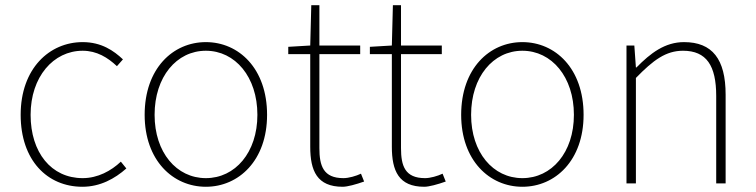

<svg xmlns="http://www.w3.org/2000/svg" viewBox="-20 -701 2890 734"><path d="M295 13C363 13 419 -18 463 -57L442 -83C405 -48 354 -20 296 -20C176 -20 97 -118 97 -262C97 -407 184 -507 296 -507C350 -507 392 -481 427 -448L450 -474C415 -507 368 -540 296 -540C169 -540 59 -439 59 -262C59 -88 161 13 295 13Z M767 13C893 13 1001 -88 1001 -262C1001 -439 893 -540 767 -540C641 -540 533 -439 533 -262C533 -88 641 13 767 13ZM767 -20C655 -20 571 -118 571 -262C571 -407 655 -507 767 -507C879 -507 964 -407 964 -262C964 -118 879 -20 767 -20Z M1290 13C1308 13 1341 4 1372 -7L1360 -37C1341 -28 1313 -20 1293 -20C1216 -20 1201 -67 1201 -135V-494H1357V-527H1201V-681H1170L1166 -527L1082 -522V-494H1166V-140C1166 -48 1192 13 1290 13Z M1602 13C1620 13 1653 4 1684 -7L1672 -37C1653 -28 1625 -20 1605 -20C1528 -20 1513 -67 1513 -135V-494H1669V-527H1513V-681H1482L1478 -527L1394 -522V-494H1478V-140C1478 -48 1504 13 1602 13Z M1977 13C2103 13 2211 -88 2211 -262C2211 -439 2103 -540 1977 -540C1851 -540 1743 -439 1743 -262C1743 -88 1851 13 1977 13ZM1977 -20C1865 -20 1781 -118 1781 -262C1781 -407 1865 -507 1977 -507C2089 -507 2174 -407 2174 -262C2174 -118 2089 -20 1977 -20Z M2375 0H2411V-403C2478 -472 2526 -507 2591 -507C2681 -507 2718 -450 2718 -334V0H2754V-339C2754 -475 2703 -540 2595 -540C2522 -540 2467 -498 2413 -443H2411L2405 -527H2375Z"/></svg>

Font: Noto Sans JP Thin
Style: Regular
Weight: 100
Designer: Ryoko NISHIZUKA 西塚涼子 (kana, bopomofo & ideographs); Paul D. Hunt (Latin, Greek & Cyrillic); Sandoll Communications 산돌커뮤니
Foundry: Adobe
Version: Version 2.004;hotconv 1.0.118;makeotfexe 2.5.65603